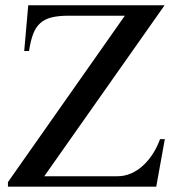

<svg xmlns="http://www.w3.org/2000/svg" viewBox="-20 -700 662 720"><path d="M597.2 -680.2 146 -39.1H420.9Q447.3 -39.1 471.4 -49.6Q495.6 -60.1 516.1 -78.9Q536.6 -97.7 553 -123Q569.3 -148.4 580.1 -178.2H598.1L565.9 0H9.8V-17.1L448.2 -641.1H237.8Q200.2 -641.1 174.6 -635Q148.9 -628.9 131.6 -613.8Q114.3 -598.6 104.5 -573Q94.7 -547.4 88.9 -508.8H70.8L85.9 -680.2Z"/></svg>

Font: Chandrasa
Style: Regular
Weight: 400
Designer: R.S. Wihananto
Foundry: R.S. Wihananto
Version: Version 2.0.1